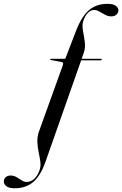

<svg xmlns="http://www.w3.org/2000/svg" viewBox="-126 -741 638 1002"><path d="M307.5 -628Q302 -607.5 307.2 -579.8Q312.5 -552 316.5 -522.2Q320.5 -492.5 311.5 -466.5L300 -434H402Q405.5 -434 405 -430.5Q404 -426 398.5 -426H297.5L111.5 103Q85.5 177 47 209.2Q8.5 241.5 -49.5 241.5Q-78.5 241.5 -92.2 231.2Q-106 221 -106 205.5Q-106 193 -96.2 184Q-86.5 175 -70.5 175Q-54 175 -40 183.2Q-26 191.5 -13.2 200Q-0.5 208.5 13 208.5Q33.5 208.5 51.2 193.8Q69 179 81 145.5Q87.5 126.5 84.5 103.5Q81.5 80.5 76 54.8Q70.5 29 69 1.8Q67.5 -25.5 77 -53.5L202 -401Q206.5 -415 196.5 -417L139 -428Q135 -428.5 135.5 -431.5Q136.5 -434 141.5 -434H214.5L272 -583Q301 -657 339.5 -689Q378 -721 435.5 -721Q464.5 -721 478.5 -710.5Q492.5 -700 492 -686Q491 -673 481 -664.2Q471 -655.5 454.5 -655.5Q438 -655.5 422.5 -664Q407 -672.5 392.5 -680.8Q378 -689 364.5 -689Q347.5 -689 332 -673.2Q316.5 -657.5 307.5 -628Z"/></svg>

Font: Fraunces 144pt S000
Style: Italic
Weight: 400
Italic angle: -16°
Version: Version 1.000; ttfautohint (v1.8.3)